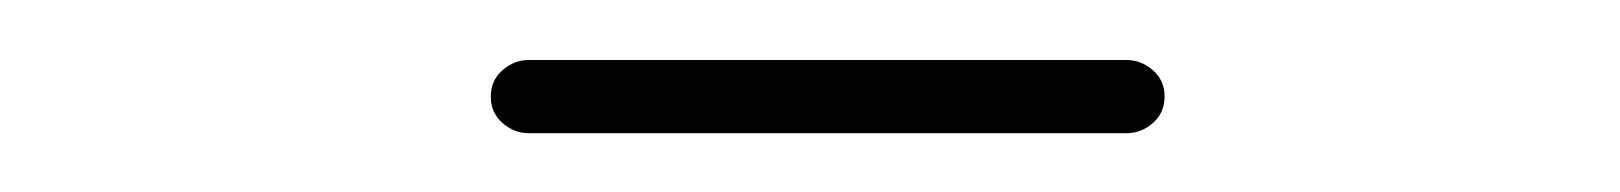

<svg xmlns="http://www.w3.org/2000/svg" viewBox="-20 -562 540 64"><path d="M156.2 -517.6Q151.4 -517.6 147.5 -521Q143.6 -524.4 143.6 -529.8Q143.6 -535.2 147.5 -538.6Q151.4 -542 156.2 -542H355.5Q360.4 -542 364.3 -538.6Q368.2 -535.2 368.2 -529.8Q368.2 -524.4 364.3 -521Q360.4 -517.6 355.5 -517.6Z"/></svg>

Font: Rounded Mgen+ 1mn thin
Style: Regular
Weight: 100
Designer: [Source Han Sans]
Ryoko NISHIZUKA  (kana & ideographs); Paul D. Hunt (Latin, Greek & Cyrillic); Wenlong ZHANG  (bopomofo
Version: Version 1.059.20150602